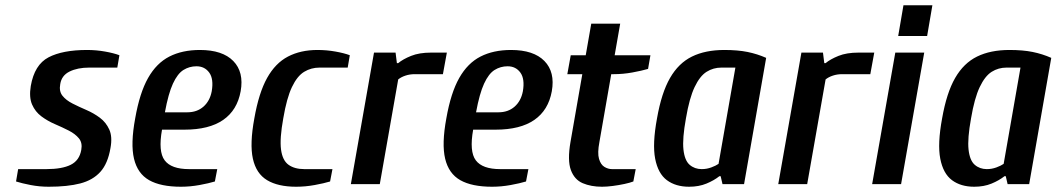

<svg xmlns="http://www.w3.org/2000/svg" viewBox="-20 -700 4017 730"><path d="M165 10Q130 10 96.5 3.5Q63 -3 41 -10L49 -57H156Q216 -57 249 -73.5Q282 -90 289 -130Q294 -157 280 -174Q266 -191 241.5 -203.5Q217 -216 189 -228Q161 -240 137.5 -257.5Q114 -275 102 -302.5Q90 -330 97 -373Q111 -454 164.5 -482Q218 -510 311 -510Q346 -510 379.5 -504Q413 -498 434 -490L426 -443H319Q275 -443 244.5 -428Q214 -413 209 -380Q204 -353 217.5 -336Q231 -319 255.5 -306.5Q280 -294 308 -282Q336 -270 359.5 -252.5Q383 -235 395.5 -207.5Q408 -180 400 -137Q390 -78 361.5 -46.5Q333 -15 285 -2.5Q237 10 165 10Z M668 10Q591 10 547 -15Q503 -40 489.5 -96.5Q476 -153 494 -250Q511 -347 543 -403.5Q575 -460 624 -485Q673 -510 740 -510Q826 -510 867 -468Q908 -426 895 -353Q882 -281 828.5 -244Q775 -207 681 -207H596Q581 -124 606 -90.5Q631 -57 699 -57H806L797 -10Q774 -3 738.5 3.5Q703 10 668 10ZM607 -273H692Q729 -273 753.5 -294.5Q778 -316 785 -353Q793 -400 775.5 -424Q758 -448 727 -448Q700 -448 677.5 -434Q655 -420 637.5 -382Q620 -344 607 -273Z M1106 10Q1037 10 995.5 -15Q954 -40 941.5 -96.5Q929 -153 947 -250Q964 -347 995.5 -403.5Q1027 -460 1075 -485Q1123 -510 1187 -510Q1222 -510 1255.5 -504Q1289 -498 1310 -490L1302 -443H1195Q1163 -443 1136.5 -427Q1110 -411 1090 -369Q1070 -327 1057 -250Q1043 -173 1048.5 -131.5Q1054 -90 1077 -73.5Q1100 -57 1137 -57H1244L1235 -10Q1212 -3 1176.5 3.5Q1141 10 1106 10Z M1314 0 1402 -500H1484L1489 -460H1494Q1512 -475 1543 -487.5Q1574 -500 1619 -500H1679L1664 -418H1557Q1538 -418 1521.5 -412.5Q1505 -407 1494 -398L1424 0Z M1851 10Q1774 10 1730 -15Q1686 -40 1672.5 -96.5Q1659 -153 1677 -250Q1694 -347 1726 -403.5Q1758 -460 1807 -485Q1856 -510 1923 -510Q2009 -510 2050 -468Q2091 -426 2078 -353Q2065 -281 2011.5 -244Q1958 -207 1864 -207H1779Q1764 -124 1789 -90.5Q1814 -57 1882 -57H1989L1980 -10Q1957 -3 1921.5 3.5Q1886 10 1851 10ZM1790 -273H1875Q1912 -273 1936.5 -294.5Q1961 -316 1968 -353Q1976 -400 1958.5 -424Q1941 -448 1910 -448Q1883 -448 1860.5 -434Q1838 -420 1820.5 -382Q1803 -344 1790 -273Z M2269 10Q2227 10 2195.5 -3.5Q2164 -17 2150.5 -53.5Q2137 -90 2149 -160L2194 -418H2137L2150 -490H2207L2228 -610H2338L2317 -490H2453L2444 -438Q2420 -431 2384.5 -424.5Q2349 -418 2314 -418H2304L2259 -160Q2251 -118 2257.5 -96Q2264 -74 2278 -65.5Q2292 -57 2307 -57H2397L2388 -10Q2375 -5 2354 -0.5Q2333 4 2310 7Q2287 10 2269 10Z M2600 10Q2549 10 2515.5 -15Q2482 -40 2471 -96.5Q2460 -153 2478 -250Q2495 -347 2527.5 -403.5Q2560 -460 2611 -485Q2662 -510 2734 -510Q2785 -510 2822 -502.5Q2859 -495 2893 -480L2809 0H2727L2720 -30H2715Q2695 -14 2666 -2Q2637 10 2600 10ZM2648 -57Q2667 -57 2684.5 -63.5Q2702 -70 2712 -77L2776 -443H2723Q2692 -443 2666.5 -427Q2641 -411 2621 -369Q2601 -327 2588 -250Q2574 -173 2578.5 -131.5Q2583 -90 2602 -73.5Q2621 -57 2648 -57Z M2939 0 3027 -500H3109L3114 -460H3119Q3137 -475 3168 -487.5Q3199 -500 3244 -500H3304L3289 -418H3182Q3163 -418 3146.5 -412.5Q3130 -407 3119 -398L3049 0Z M3296 0 3384 -500H3494L3406 0ZM3395 -563 3415 -680H3525L3505 -563Z M3684 10Q3633 10 3599.5 -15Q3566 -40 3555 -96.5Q3544 -153 3562 -250Q3579 -347 3611.5 -403.5Q3644 -460 3695 -485Q3746 -510 3818 -510Q3869 -510 3906 -502.5Q3943 -495 3977 -480L3893 0H3811L3804 -30H3799Q3779 -14 3750 -2Q3721 10 3684 10ZM3732 -57Q3751 -57 3768.5 -63.5Q3786 -70 3796 -77L3860 -443H3807Q3776 -443 3750.5 -427Q3725 -411 3705 -369Q3685 -327 3672 -250Q3658 -173 3662.5 -131.5Q3667 -90 3686 -73.5Q3705 -57 3732 -57Z"/></svg>

Font: Cuprum SemiBold
Style: Italic
Weight: 600
Italic angle: -10°
Version: Version 3.000